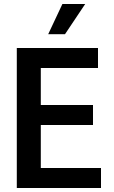

<svg xmlns="http://www.w3.org/2000/svg" viewBox="-20 -940 570 960"><path d="M64 -700H470V-600H184V-415H445V-315H184V-100H485V0H64ZM292 -920H406L305 -769H221Z"/></svg>

Font: Moderustic Med
Style: Regular
Weight: 500
Designer: Tural Alisoy
Foundry: TAFT Foundry
Version: Version 2.110